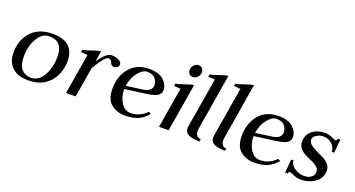

<svg xmlns="http://www.w3.org/2000/svg" viewBox="-43 -1156 3126 1692"><g transform="rotate(20 1519.5 -310.0)"><path d="M129 -176Q129 -97 161.5 -58.5Q194 -20 252 -20Q322 -20 365.5 -95.5Q409 -171 409 -273Q409 -419 282 -419Q214 -419 171.5 -345Q129 -271 129 -176ZM234 10Q136 10 84 -40Q32 -90 32 -176Q32 -296 103 -373Q174 -450 304 -450Q405 -450 455.5 -403Q506 -356 506 -272Q506 -150 435 -70Q364 10 234 10Z M904 -359Q890 -359 882 -368Q874 -377 871 -387.5Q868 -398 859.5 -407Q851 -416 837 -416Q805 -416 726 -282L679 0H589L652 -379Q643 -380 629 -381Q615 -382 606 -383Q597 -384 590 -384L594 -407Q613 -407 672 -428.5Q731 -450 754 -450L738 -352Q807 -450 853 -450Q895 -450 922.5 -434.5Q950 -419 950 -399Q950 -380 936 -369.5Q922 -359 904 -359Z M1388 -316Q1388 -285 1362.5 -265.5Q1337 -246 1252 -234L1059 -208Q1059 -133 1093.5 -80.5Q1128 -28 1181 -28Q1269 -28 1332 -94L1354 -82Q1317 -35 1267 -12.5Q1217 10 1140 10Q1067 10 1013.5 -33Q960 -76 960 -175Q960 -294 1026 -372Q1092 -450 1207 -450Q1300 -450 1344 -408.5Q1388 -367 1388 -316ZM1061 -239 1210 -259Q1298 -270 1298 -330Q1298 -364 1274.5 -392Q1251 -420 1198 -420Q1157 -420 1115.5 -369Q1074 -318 1061 -239Z M1652 -581Q1652 -554 1633.5 -534Q1615 -514 1589 -514Q1569 -514 1556 -527.5Q1543 -541 1543 -562Q1543 -589 1561 -609.5Q1579 -630 1605 -630Q1625 -630 1638.5 -616Q1652 -602 1652 -581ZM1524 -379Q1515 -380 1501 -381Q1487 -382 1478 -383Q1469 -384 1462 -384L1466 -407Q1485 -407 1544 -428.5Q1603 -450 1626 -450L1551 0H1461Z M1781 -559Q1719 -564 1718 -564L1722 -587Q1741 -587 1800 -608.5Q1859 -630 1882 -630L1795 -106Q1793 -90 1793 -84Q1793 -55 1806.5 -39Q1820 -23 1844 -23L1840 0Q1770 0 1735.5 -18Q1701 -36 1701 -76Q1701 -82 1703 -96Z M2021 -559Q1959 -564 1958 -564L1962 -587Q1981 -587 2040 -608.5Q2099 -630 2122 -630L2035 -106Q2033 -90 2033 -84Q2033 -55 2046.5 -39Q2060 -23 2084 -23L2080 0Q2010 0 1975.5 -18Q1941 -36 1941 -76Q1941 -82 1943 -96Z M2601 -316Q2601 -285 2575.5 -265.5Q2550 -246 2465 -234L2272 -208Q2272 -133 2306.5 -80.5Q2341 -28 2394 -28Q2482 -28 2545 -94L2567 -82Q2530 -35 2480 -12.5Q2430 10 2353 10Q2280 10 2226.5 -33Q2173 -76 2173 -175Q2173 -294 2239 -372Q2305 -450 2420 -450Q2513 -450 2557 -408.5Q2601 -367 2601 -316ZM2274 -239 2423 -259Q2511 -270 2511 -330Q2511 -364 2487.5 -392Q2464 -420 2411 -420Q2370 -420 2328.5 -369Q2287 -318 2274 -239Z M2854 -416Q2820 -416 2789.5 -397.5Q2759 -379 2759 -354Q2759 -329 2782 -309Q2805 -289 2838 -274Q2871 -259 2904 -243Q2937 -227 2960 -201Q2983 -175 2983 -142Q2983 -72 2926 -31Q2869 10 2791 10Q2755 10 2720.5 -5Q2686 -20 2682 -20Q2670 -20 2667 0H2643L2654 -127H2676Q2676 -87 2718.5 -58.5Q2761 -30 2806 -30Q2824 -30 2843 -34Q2862 -38 2881.5 -55.5Q2901 -73 2901 -102Q2901 -126 2879.5 -145Q2858 -164 2826.5 -177.5Q2795 -191 2764 -206Q2733 -221 2711.5 -247Q2690 -273 2690 -308Q2690 -375 2737.5 -412.5Q2785 -450 2856 -450Q2890 -450 2923.5 -435Q2957 -420 2962 -420Q2975 -420 2978 -440H3001L2989 -313H2967Q2967 -354 2933 -385Q2899 -416 2854 -416Z"/></g></svg>

Font: Judson
Style: Italic
Weight: 400
Italic angle: -9.5°
Version: Version 20110429